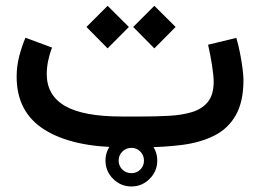

<svg xmlns="http://www.w3.org/2000/svg" viewBox="-20 -514 908 670"><path d="M348.1 46.4Q348.1 9.3 374.8 -17.3Q401.4 -43.9 438.5 -43.9Q475.6 -43.9 502.2 -17.3Q528.8 9.3 528.8 46.4Q528.8 83.5 502.2 110.1Q475.6 136.7 438.5 136.7Q401.4 136.7 374.8 110.1Q348.1 83.5 348.1 46.4ZM394 46.4Q394 64.9 407 77.6Q419.9 90.3 438.5 90.3Q457 90.3 469.7 77.6Q482.4 64.9 482.4 46.4Q482.4 27.8 469.7 14.9Q457 2 438.5 2Q419.9 2 407 14.9Q394 27.8 394 46.4ZM476.1 0H410.2Q233.9 0 136 -61Q38.1 -122.1 38.1 -246.1Q38.1 -282.7 46.9 -317.1Q55.7 -351.6 68.8 -382.3L161.6 -348.1Q153.3 -327.1 148.2 -302.7Q143.1 -278.3 143.1 -254.9Q143.6 -180.7 207.3 -144Q271 -107.4 405.3 -107.4H472.7Q523.9 -107.4 569.6 -109.9Q615.2 -112.3 650.4 -123Q685.5 -133.8 705.6 -158.7Q725.6 -183.6 725.6 -228.5Q725.6 -250 720 -285.9Q714.4 -321.8 706.1 -357.9L804.7 -381.8Q812 -357.4 817.6 -328.6Q823.2 -299.8 826.4 -274.7Q829.6 -249.5 829.6 -235.8Q829.6 -158.7 802.7 -111.8Q775.9 -64.9 727.8 -40.8Q679.7 -16.6 615.5 -8.3Q551.3 0 476.1 0ZM444.8 -419.9 518.6 -493.7 592.8 -419.9 518.6 -345.2ZM281.7 -419.9 355.5 -493.7 429.7 -419.9 355.5 -345.2Z"/></svg>

Font: Vazir Medium
Style: Medium
Weight: 500
Designer: Saber Rastikerdar
Foundry: Saber Rastikerdar
Version: Version 30.0.0